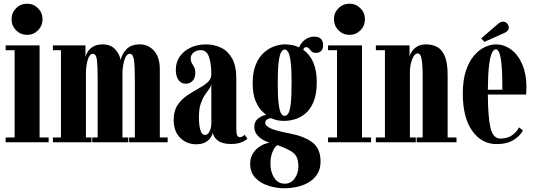

<svg xmlns="http://www.w3.org/2000/svg" viewBox="-20 -769 2890 1038"><path d="M127 -580.5Q91.5 -580.5 67 -605.2Q42.5 -630 42.5 -665.5Q42.5 -700 67 -724.5Q91.5 -749 127 -749Q161 -749 185.5 -724.5Q210 -700 210 -665.5Q210 -630 185.5 -605.2Q161 -580.5 127 -580.5ZM10.5 0V-26H59V-497.5H10.5V-523.5H194V-26H243V0Z M266 0V-26H309.5V-497.5H266V-523.5H442V-461Q444.5 -473 454.2 -489Q464 -505 483.5 -517Q503 -529 535 -529Q579.5 -529 604 -501Q628.5 -473 632 -443.5Q638 -475.5 663 -502.2Q688 -529 736 -529Q782.5 -529 813.2 -494Q844 -459 844 -395V-26H886.5V0H678V-26H709V-347Q709 -412 704.2 -445Q699.5 -478 682 -478Q663.5 -478 653.5 -447.5Q643.5 -417 642 -378V-26H673.5V0H478.5V-26H508V-347Q508 -412 504 -445Q500 -478 481.5 -478Q464 -478 454.5 -446Q445 -414 444.5 -375V-26H474.5V0Z M1040 11Q989.5 11 954.2 -23.8Q919 -58.5 919 -120.5Q919 -169 939.5 -200.2Q960 -231.5 990.5 -252.2Q1021 -273 1051.2 -289.2Q1081.5 -305.5 1102 -323.5Q1122.5 -341.5 1122.5 -368Q1122.5 -422 1110.2 -460Q1098 -498 1065 -498Q1043 -498 1027 -485.5Q1011 -473 1011 -452Q1011 -438 1017.2 -427.8Q1023.5 -417.5 1029.8 -405.5Q1036 -393.5 1036 -375Q1036 -348.5 1021.8 -332.5Q1007.5 -316.5 983.5 -316.5Q959 -316.5 944.8 -336.8Q930.5 -357 930.5 -392.5Q930.5 -432 951.5 -462.8Q972.5 -493.5 1009.5 -511.2Q1046.5 -529 1094 -529Q1138 -529 1175.2 -511Q1212.5 -493 1235 -452.8Q1257.5 -412.5 1257.5 -345.5V-72.5Q1257.5 -47.5 1262.2 -37.5Q1267 -27.5 1276.5 -27.5Q1285 -27.5 1292 -32Q1299 -36.5 1302.5 -40.5L1317.5 -20Q1310.5 -10.5 1287 -0.5Q1263.5 9.5 1229 9.5Q1181.5 9.5 1157.8 -9Q1134 -27.5 1130.5 -51Q1129 -42 1120.2 -27.2Q1111.5 -12.5 1092.2 -0.8Q1073 11 1040 11ZM1088.5 -39.5Q1104 -39.5 1113.2 -59Q1122.5 -78.5 1122.5 -100V-316Q1121 -302 1110.5 -287.8Q1100 -273.5 1087.2 -254.8Q1074.5 -236 1065 -208Q1055.5 -180 1055.5 -138Q1055.5 -39.5 1088.5 -39.5Z M1520 249Q1474.5 249 1431.2 235.2Q1388 221.5 1360.2 192.2Q1332.5 163 1332.5 116Q1332.5 86.5 1344.8 65Q1357 43.5 1375 29.8Q1393 16 1410.5 9.5Q1428 3 1438.5 3Q1435.5 2 1422.2 -3Q1409 -8 1393.5 -18.2Q1378 -28.5 1366.5 -44.5Q1355 -60.5 1355 -83.5Q1355 -112.5 1375 -127.8Q1395 -143 1411 -146Q1417.5 -148 1420 -147.5Q1414 -151 1396 -168.5Q1378 -186 1362 -222.5Q1346 -259 1346 -320Q1346 -379.5 1362.8 -419.8Q1379.5 -460 1406.2 -484Q1433 -508 1463 -518.5Q1493 -529 1520 -529Q1563 -529 1597 -513Q1607.5 -539 1629.8 -555Q1652 -571 1679 -571Q1704 -571 1715.5 -558.2Q1727 -545.5 1727 -525Q1727 -504.5 1716.2 -493.8Q1705.5 -483 1688 -483Q1672.5 -483 1664.8 -490.8Q1657 -498.5 1650.8 -506.2Q1644.5 -514 1635 -514Q1623 -514 1619.5 -500Q1692.5 -448 1692.5 -325.5Q1692.5 -259 1674.8 -217.8Q1657 -176.5 1629.8 -154.2Q1602.5 -132 1572.8 -123.8Q1543 -115.5 1519 -115.5Q1488 -115.5 1469.2 -121.5Q1450.5 -127.5 1445.5 -130Q1444.5 -130 1443 -130Q1436 -130 1425 -123.8Q1414 -117.5 1414 -104.5Q1414 -88 1445.2 -74.2Q1476.5 -60.5 1546.5 -47.5Q1624.5 -32.5 1668.8 0.8Q1713 34 1713 104Q1713 147 1693.5 175.2Q1674 203.5 1643.8 219.8Q1613.5 236 1580.2 242.5Q1547 249 1520 249ZM1519 -142.5Q1529 -142.5 1537.8 -154.5Q1546.5 -166.5 1551.5 -205.2Q1556.5 -244 1556.5 -323.5Q1556.5 -398.5 1551.2 -436.8Q1546 -475 1537.5 -488.2Q1529 -501.5 1519 -501.5Q1509 -501.5 1500.5 -488.2Q1492 -475 1486.8 -436.2Q1481.5 -397.5 1481.5 -322Q1481.5 -243.5 1486.8 -205Q1492 -166.5 1500.5 -154.5Q1509 -142.5 1519 -142.5ZM1520 224Q1553 224 1573 196Q1593 168 1593 132.5Q1593 100.5 1584 80.5Q1575 60.5 1550 46.5Q1535.5 38 1513.2 28.5Q1491 19 1480.5 15.5Q1466.5 22 1454.2 49.8Q1442 77.5 1442 115.5Q1442 160 1462.2 192Q1482.5 224 1520 224Z M1870 -580.5Q1834.5 -580.5 1810 -605.2Q1785.5 -630 1785.5 -665.5Q1785.5 -700 1810 -724.5Q1834.5 -749 1870 -749Q1904 -749 1928.5 -724.5Q1953 -700 1953 -665.5Q1953 -630 1928.5 -605.2Q1904 -580.5 1870 -580.5ZM1753.5 0V-26H1802V-497.5H1753.5V-523.5H1937V-26H1986V0Z M2012 0V-26H2061V-497.5H2012V-523.5H2194V-465Q2197 -475.5 2206.5 -490.5Q2216 -505.5 2234.8 -517.2Q2253.5 -529 2283.5 -529Q2316.5 -529 2343 -515.2Q2369.5 -501.5 2384.8 -465.5Q2400 -429.5 2400 -362V-26H2448V0H2232.5V-26H2265V-359.5Q2265 -420.5 2259.2 -450.2Q2253.5 -480 2238 -480Q2221.5 -480 2209.8 -452Q2198 -424 2196 -387V-26H2228V0Z M2665 10Q2583.5 10 2532.8 -61.8Q2482 -133.5 2482 -263.5Q2482 -336 2499 -386.8Q2516 -437.5 2543 -468.8Q2570 -500 2601 -514.5Q2632 -529 2660.5 -529Q2706 -529 2743.8 -500.8Q2781.5 -472.5 2803.8 -420.5Q2826 -368.5 2826 -298Q2826 -278 2824.5 -258H2617.5Q2618 -137.5 2631.5 -78.8Q2645 -20 2684.5 -20Q2726.5 -20 2751.2 -39.5Q2776 -59 2785.5 -80.5L2807 -64.5Q2794.5 -36.5 2757.8 -13.2Q2721 10 2665 10ZM2660.5 -502.5Q2648.5 -502.5 2639 -482Q2629.5 -461.5 2623.8 -413.8Q2618 -366 2617.5 -284H2696Q2696 -404 2687.2 -453.2Q2678.5 -502.5 2660.5 -502.5ZM2599 -542.5 2581.5 -561.5 2672 -639.5Q2686.5 -652 2699.5 -652Q2717 -652 2726.5 -635Q2730.5 -628 2730.5 -620.5Q2730.5 -599.5 2703.5 -589.5Z"/></svg>

Font: Imbue 50pt ExtraBold
Style: Regular
Weight: 800
Designer: Tyler Finck
Foundry: Etcetera Type Company
Version: Version 1.102; ttfautohint (v1.8.3)